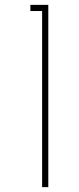

<svg xmlns="http://www.w3.org/2000/svg" viewBox="-20 -770 323 790"><path d="M178.7 0H153.3V-724.6H105V-750H178.7Z"/></svg>

Font: Spartan MB Thin
Style: Regular
Weight: 100
Designer: Matt Bailey, Mirko Velimirovic
Foundry: Matt Bailey
Version: Version 1.005